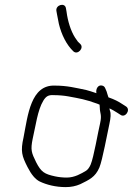

<svg xmlns="http://www.w3.org/2000/svg" viewBox="-20 -793 558 785"><path d="M387.3 -365 387.2 -364C387.5 -360.7 387.8 -357 388 -353C388.5 -327.4 397.2 -325 389.3 -289C380.5 -252.9 363.6 -150.8 350.6 -120C345.3 -108 339.1 -99.7 332 -95C312.6 -83.4 285.4 -67 253 -67C236.4 -67 220.4 -68.7 205 -72C162.4 -81.3 148.5 -88.9 127.6 -130C108.6 -168.9 104.2 -179.8 113.7 -226C125.6 -276.8 133.5 -342.3 156.9 -381C168 -399.2 177.8 -405.6 200.3 -404C219.9 -404 242.5 -402 258.8 -399C306.8 -390.1 328.6 -386.8 377.7 -369C382.5 -367 382.5 -367 387.3 -365ZM374.2 -412C356.8 -418 342.9 -422.3 332.5 -425C290.9 -433.5 254.9 -443 205.4 -443C105.4 -447.6 93.9 -321.6 76.2 -231C63.5 -174.5 69.2 -155.8 92.5 -110C108 -79.3 124.6 -59.7 142.3 -51C170.4 -37.5 207.5 -28 248.9 -28C270.3 -28 290 -32 308.2 -40C344.2 -57.8 369.4 -68.4 386.3 -108C399.2 -139.3 418.4 -246.3 426.8 -284C433 -311.3 433.9 -330 429.6 -340C428.6 -342.7 427.9 -346 427.7 -350C437.9 -344.6 447.8 -340 457.9 -333L472 -324C491.4 -309 515.1 -342.6 496.4 -357L482.4 -366C463.7 -378.5 447.7 -386.6 423.4 -395C420.2 -403.2 418.9 -410.1 415.9 -419L410.3 -432C408.2 -437.3 404.7 -440.8 399.9 -442.5C380.3 -449.3 370.6 -427.6 374.2 -412ZM308.3 -613C299.2 -621.5 297.3 -623 287 -639C269.6 -666 256.9 -706.7 252.1 -745L249.6 -759C245.9 -784.3 207 -772.9 210.5 -749L213 -735C214.7 -725.7 217.3 -712.3 220.8 -695C231.6 -650.6 252.2 -609.3 280.1 -583C297.9 -566.7 325.1 -597.6 308.3 -613Z"/></svg>

Font: Just Breathe
Style: Obl2
Weight: 400
Foundry: Cannot Into Space Fonts
Version: Version 0.72